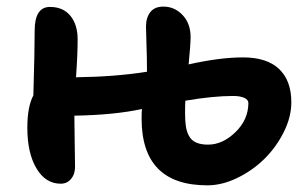

<svg xmlns="http://www.w3.org/2000/svg" viewBox="-20 -555 925 576"><path d="M162.1 -3.9Q116.7 -3.9 89.4 -49.8Q62 -95.7 62 -171.9Q62 -234.9 80.1 -269Q84 -402.8 84 -462.9Q84 -534.2 129.9 -534.2Q169.4 -534.2 191.2 -507.6Q212.9 -481 212.9 -437Q212.9 -390.1 208 -323.2Q326.7 -324.7 420.9 -339.8V-349.1Q420.9 -379.4 419.4 -423.3Q418 -467.3 418 -475.1Q418 -502 430.9 -518.6Q443.8 -535.2 470.2 -535.2Q503.9 -535.2 527.8 -509.8Q551.8 -484.4 551.8 -443.8Q551.8 -423.3 545.9 -361.8Q639.2 -382.8 709 -382.8Q780.8 -382.8 817.4 -347.9Q854 -313 854 -248Q854 -204.1 831.3 -158.7Q808.6 -113.3 773.2 -78.4Q737.8 -43.5 691.9 -21.2Q646 1 602.1 1Q404.8 1 404.8 -199.2Q404.8 -218.3 405.8 -228Q323.2 -210 203.1 -208Q203.1 -178.2 204.1 -127.7Q205.1 -77.1 205.1 -54.2Q205.1 -32.2 193.1 -18.1Q181.2 -3.9 162.1 -3.9ZM535.2 -215.8Q535.2 -191.9 537.6 -176Q540 -160.2 547.1 -147Q554.2 -133.8 568.4 -127.4Q582.5 -121.1 604 -121.1Q647.9 -121.1 686.5 -158.7Q725.1 -196.3 725.1 -246.1Q725.1 -255.9 712.6 -261.5Q700.2 -267.1 679.2 -267.1Q619.1 -267.1 536.1 -252.9Q535.2 -240.7 535.2 -215.8Z"/></svg>

Font: Shantell Sans Bouncy
Style: Regular
Weight: 600
Designer: Stephen Nixon, Anya Danilova, Shantell Martin
Foundry: Arrow Type
Version: Version 1.006;[9816181b4]